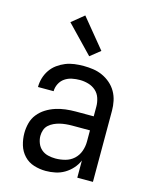

<svg xmlns="http://www.w3.org/2000/svg" viewBox="-116 -841 732 925"><g transform="rotate(15 250.0 -378.5)"><path d="M202 8Q172 8 143 -1Q114 -10 93.5 -32Q73 -54 64.5 -83Q56 -112 56 -142Q56 -167 62.5 -192Q69 -217 85 -237Q101 -257 122.5 -270.5Q144 -284 168.5 -292Q193 -300 218 -303Q243 -306 269 -306H358V-355Q358 -376 351 -397Q344 -418 328 -432Q312 -446 291 -452Q270 -458 249 -458Q229 -458 209.5 -454Q190 -450 174 -439Q158 -428 149 -410Q140 -392 140 -373H62Q62 -396 68.5 -418Q75 -440 88 -459Q101 -478 119.5 -491.5Q138 -505 159 -513.5Q180 -522 203 -525Q226 -528 249 -528Q273 -528 297 -524.5Q321 -521 343 -511Q365 -501 383.5 -485Q402 -469 414 -448Q426 -427 431 -403Q436 -379 436 -355V0H358V-86Q349 -64 332.5 -45.5Q316 -27 295 -14.5Q274 -2 250 3Q226 8 202 8ZM232 -62Q256 -62 280.5 -68.5Q305 -75 323 -91.5Q341 -108 349.5 -131.5Q358 -155 358 -180V-236H269Q254 -236 238.5 -234.5Q223 -233 208.5 -229.5Q194 -226 180 -219.5Q166 -213 155 -203Q144 -193 139 -178.5Q134 -164 134 -149Q134 -131 141 -113Q148 -95 162 -83Q176 -71 194.5 -66.5Q213 -62 232 -62ZM262 -580 132 -715 193 -765 312 -620Z"/></g></svg>

Font: Iosevka Fuck
Style: Regular
Weight: 400
Monospace: yes
Designer: Belleve Invis
Foundry: Belleve Invis
Version: Version 28.0.7; ttfautohint (v1.8.3)